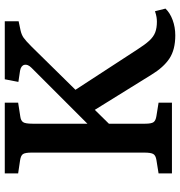

<svg xmlns="http://www.w3.org/2000/svg" viewBox="5 -745 754 804"><g transform="rotate(-90 382.0 -343.0)"><path d="M636 14Q576 14 539 -10.5Q502 -35 471 -86L324 -323L266 -264V-112Q266 -86 272.5 -77Q279 -68 298 -65L354 -56V0H58V-56L114 -65Q133 -68 139 -78Q145 -88 145 -116V-588Q145 -614 139 -623.5Q133 -633 112 -636L58 -644V-700H354V-644L296 -635Q280 -633 273 -624Q266 -615 266 -584V-354L500 -588Q516 -604 512.5 -618Q509 -632 488 -636L441 -643L452 -700H695V-642L657 -634Q639 -630 626.5 -621.5Q614 -613 589 -588L408 -404L576 -146Q597 -113 613.5 -95Q630 -77 648.5 -70Q667 -63 693 -63Q702 -63 712 -64.5Q722 -66 737 -71L748 -27Q730 -8 700 3Q670 14 636 14Z"/></g></svg>

Font: Literata Medium
Style: Regular
Weight: 500
Designer: Latin by Veronika Burian and Jose Scaglione. Greek by Irene Vlachou. Cyrillic by Vera Evstafieva.
Foundry: TypeTogether
Version: Version 3.103; ttfautohint (v1.8.4.7-5d5b);gftools[0.9.29]